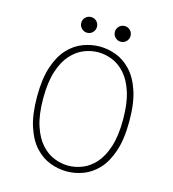

<svg xmlns="http://www.w3.org/2000/svg" viewBox="-124 -954 958 1065"><g transform="rotate(15 355.0 -421.0)"><path d="M357 11Q309.5 11 262.2 -6.5Q215 -24 176.5 -64.8Q138 -105.5 114.8 -175Q91.5 -244.5 91.5 -348Q91.5 -451.5 114.8 -520.5Q138 -589.5 176.5 -630.2Q215 -671 262.2 -688.5Q309.5 -706 357 -706Q404.5 -706 451.2 -688.5Q498 -671 536.5 -630.2Q575 -589.5 598.2 -520.5Q621.5 -451.5 621.5 -348Q621.5 -244.5 598.2 -175Q575 -105.5 536.5 -64.8Q498 -24 451.2 -6.5Q404.5 11 357 11ZM357 -22Q397 -22 437.5 -38Q478 -54 511.5 -91.2Q545 -128.5 565.2 -191.5Q585.5 -254.5 585.5 -348Q585.5 -441 565.2 -503.8Q545 -566.5 511.5 -603.8Q478 -641 437.5 -657Q397 -673 357 -673Q316.5 -673 276 -657Q235.5 -641 201.8 -603.8Q168 -566.5 147.5 -503.8Q127 -441 127 -348Q127 -254.5 147.5 -191.5Q168 -128.5 201.8 -91.2Q235.5 -54 276 -38Q316.5 -22 357 -22ZM267.5 -761.5Q249 -761.5 235.8 -774.8Q222.5 -788 222.5 -806.5Q222.5 -825.5 235.8 -838.5Q249 -851.5 267.5 -851.5Q286.5 -851.5 299.5 -838.5Q312.5 -825.5 312.5 -806.5Q312.5 -788 299.5 -774.8Q286.5 -761.5 267.5 -761.5ZM460.5 -761.5Q442 -761.5 428.8 -774.8Q415.5 -788 415.5 -806.5Q415.5 -825.5 428.8 -838.5Q442 -851.5 460.5 -851.5Q479.5 -851.5 492.5 -838.5Q505.5 -825.5 505.5 -806.5Q505.5 -788 492.5 -774.8Q479.5 -761.5 460.5 -761.5Z"/></g></svg>

Font: League Mono Thin
Style: Regular
Weight: 100
Width: 6
Designer: Tyler Finck
Foundry: The League of Moveable Type / Tyler Finck
Version: Version 2.300;RELEASE